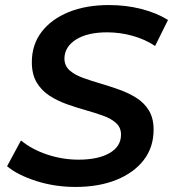

<svg xmlns="http://www.w3.org/2000/svg" viewBox="-20 -730 685 760"><path d="M279 10Q197 10 123.5 -13.5Q50 -37 8 -72L63 -174Q107 -138 167.5 -118Q228 -98 291 -98Q368 -98 413.5 -124Q459 -150 459 -197Q459 -225 440 -242.5Q421 -260 389.5 -271.5Q358 -283 320.5 -293.5Q283 -304 245 -317.5Q207 -331 175.5 -351.5Q144 -372 125 -404Q106 -436 106 -484Q106 -553 144.5 -603.5Q183 -654 251.5 -682Q320 -710 411 -710Q479 -710 539.5 -694.5Q600 -679 645 -651L594 -548Q555 -574 505.5 -588Q456 -602 404 -602Q326 -602 281 -573.5Q236 -545 235 -499Q235 -470 255 -452Q275 -434 308 -422Q341 -410 379 -399Q416 -388 452.5 -375Q489 -362 520 -342.5Q551 -323 569.5 -292.5Q588 -262 588 -217Q588 -147 549 -96.5Q510 -46 440.5 -18Q371 10 279 10Z"/></svg>

Font: Montserrat SemiBold
Style: Italic
Weight: 600
Italic angle: -11.3°
Designer: Julieta Ulanovsky
Foundry: Julieta Ulanovsky
Version: Version 9.000; ttfautohint (v1.8.4.7-5d5b)